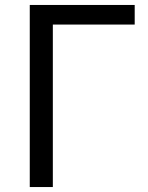

<svg xmlns="http://www.w3.org/2000/svg" viewBox="-20 -754 597 774"><path d="M100 0V-734H523V-655H193V0Z"/></svg>

Font: Chiron Sans HK TT
Style: Regular
Weight: 400
Designer: Ryoko NISHIZUKA 西塚涼子 (kana, bopomofo & ideographs); Paul D. Hunt (Latin, Greek & Cyrillic); Sandoll Communications 산돌커뮤니
Foundry: Adobe
Version: Version 2.022;hotconv 1.0.109;makeotfexe 2.5.65596